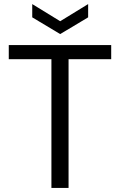

<svg xmlns="http://www.w3.org/2000/svg" viewBox="-20 -921 588 941"><path d="M232 0V-631H23V-700H525V-631H316V0ZM275 -754 138 -836V-901L275 -817L412 -901V-836Z"/></svg>

Font: DM Sans 28pt
Style: Regular
Weight: 400
Version: Version 4.004;gftools[0.9.30]